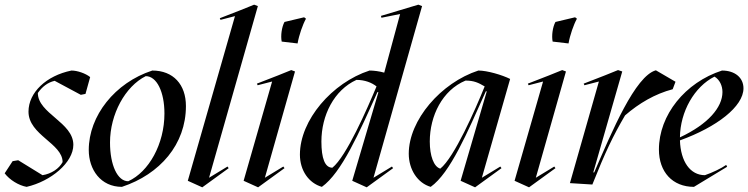

<svg xmlns="http://www.w3.org/2000/svg" viewBox="-50 -786 3203 822"><path d="M64 14C168 -10 264 -90 264 -166C264 -262 112 -300 112 -388C131 -415 154 -433 184 -440L296 -380L316 -384L336 -456C316 -472 281 -484 256 -484C148 -462 72 -390 72 -308C72 -208 218 -172 218 -92C203 -64 170 -42 132 -36L28 -100L4 -96L-30 -44C-9 -16 30 8 64 14Z M472 14C635 -40 746 -168 746 -332C746 -424 692 -484 602 -484C442 -432 330 -290 330 -144C330 -60 381 14 472 14ZM499 -10C453 -10 421 -79 421 -176C421 -297 486 -416 574 -460C621 -460 654 -393 654 -300C654 -169 587 -50 499 -10Z M816 16 929 -66 924 -73 845 -25 1054 -760 1038 -766 981 -743 891 -708 894 -701 956 -717 754 -12Z M1055 16 1168 -66 1163 -73 1084 -25 1213 -480 1197 -486 1140 -463 1050 -428 1053 -421 1115 -437 993 -12ZM1156 -608 1224 -600C1230 -635 1246 -681 1260 -706L1252 -712L1168 -692C1156 -670 1151 -633 1156 -608Z M1520 16 1633 -66 1628 -73 1549 -25 1757 -760 1741 -766 1581 -718 1583 -710 1663 -726 1595 -475C1574 -481 1550 -484 1532 -484C1372 -432 1234 -272 1234 -124C1234 -56 1272 -2 1328 14C1412 -46 1487 -216 1566 -392L1570 -391L1458 -12ZM1373 -68C1341 -68 1326 -108 1326 -180C1326 -292 1380 -400 1476 -444C1512 -444 1542 -432 1562 -416C1522 -320 1433 -116 1373 -68Z M1984 16 2097 -66 2092 -73 2013 -25 2134 -448C2100 -465 2036 -484 1998 -484C1838 -432 1700 -272 1700 -128C1700 -60 1738 -2 1794 14C1878 -46 1951 -219 2030 -395H2034L1922 -12ZM1835 -64C1807 -72 1790 -119 1790 -180C1790 -290 1844 -400 1943 -441C1979 -441 1998 -432 2025 -416C1985 -317 1895 -112 1835 -64Z M2215 16 2328 -66 2323 -73 2244 -25 2373 -480 2357 -486 2300 -463 2210 -428 2213 -421 2275 -437 2153 -12ZM2316 -608 2384 -600C2390 -635 2406 -681 2420 -706L2412 -712L2328 -692C2316 -670 2311 -633 2316 -608Z M2486 4C2542 -136 2574 -203 2626 -292C2686 -344 2754 -384 2830 -404L2842 -436L2758 -485C2670 -461 2570 -224 2494 -48H2490L2614 -480L2596 -486L2539 -463L2449 -428L2452 -421L2514 -437L2390 -2Z M2921 14 3063 -72 3059 -80C3038 -65 3000 -47 2968 -36C2905 -36 2864 -94 2861 -185C3019 -242 3133 -330 3133 -408C3133 -453 3097 -484 3041 -484C2883 -433 2771 -293 2771 -146C2771 -50 2829 14 2921 14ZM2861 -198C2862 -308 2923 -415 3009 -458C3031 -445 3043 -419 3043 -392C3043 -326 2981 -254 2861 -198Z"/></svg>

Font: Mazius Display Extra italic
Style: Regular
Weight: 400
Italic angle: -17°
Designer: Alberto Casagrande & Collletttivo
Foundry: Collletttivo
Version: Version 2.000;Glyphs 3.2 (3217)